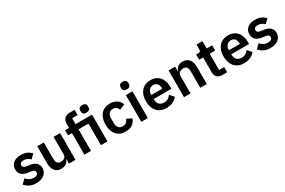

<svg xmlns="http://www.w3.org/2000/svg" viewBox="123 -1991 4827 3248"><g transform="rotate(-30 2536.5 -367.0)"><path d="M245 12Q170 12 119 -13.5Q68 -39 29 -84L107 -160Q136 -127 170.5 -108Q205 -89 250 -89Q296 -89 316.5 -105Q337 -121 337 -149Q337 -172 322.5 -185.5Q308 -199 273 -204L221 -211Q136 -222 91.5 -259.5Q47 -297 47 -369Q47 -407 61 -437.5Q75 -468 101 -489.5Q127 -511 163.5 -522.5Q200 -534 245 -534Q283 -534 312.5 -528.5Q342 -523 366 -512.5Q390 -502 410 -486.5Q430 -471 449 -452L374 -377Q351 -401 319 -417Q287 -433 249 -433Q207 -433 188.5 -418Q170 -403 170 -379Q170 -353 185.5 -339.5Q201 -326 238 -320L291 -313Q460 -289 460 -159Q460 -121 444.5 -89.5Q429 -58 401 -35.5Q373 -13 333.5 -0.5Q294 12 245 12Z M885 -87H880Q873 -67 861.5 -49.5Q850 -32 832.5 -18Q815 -4 790.5 4Q766 12 734 12Q653 12 610 -41Q567 -94 567 -192V-522H695V-205Q695 -151 716 -122.5Q737 -94 783 -94Q802 -94 820.5 -99Q839 -104 853 -114.5Q867 -125 876 -140.5Q885 -156 885 -177V-522H1013V0H885Z M1187 -421H1110V-522H1187V-597Q1187 -666 1223.5 -703Q1260 -740 1331 -740H1422V-638H1315V-522H1637V0H1509V-421H1315V0H1187ZM1573 -598Q1533 -598 1515.5 -616Q1498 -634 1498 -662V-682Q1498 -710 1515.5 -728Q1533 -746 1573 -746Q1612 -746 1630 -728Q1648 -710 1648 -682V-662Q1648 -634 1630 -616Q1612 -598 1573 -598Z M1991 12Q1933 12 1888 -7Q1843 -26 1812.5 -62Q1782 -98 1766 -148.5Q1750 -199 1750 -262Q1750 -325 1766 -375Q1782 -425 1812.5 -460.5Q1843 -496 1888 -515Q1933 -534 1991 -534Q2070 -534 2121.5 -499Q2173 -464 2196 -402L2091 -355Q2082 -388 2057.5 -409.5Q2033 -431 1991 -431Q1937 -431 1910.5 -397Q1884 -363 1884 -308V-213Q1884 -158 1910.5 -124.5Q1937 -91 1991 -91Q2037 -91 2062 -114.5Q2087 -138 2101 -173L2199 -126Q2173 -57 2120 -22.5Q2067 12 1991 12Z M2362 -598Q2322 -598 2304.5 -616Q2287 -634 2287 -662V-682Q2287 -710 2304.5 -728Q2322 -746 2362 -746Q2401 -746 2419 -728Q2437 -710 2437 -682V-662Q2437 -634 2419 -616Q2401 -598 2362 -598ZM2298 -522H2426V0H2298Z M2785 12Q2727 12 2681.5 -7.5Q2636 -27 2604.5 -62.5Q2573 -98 2556 -148.5Q2539 -199 2539 -262Q2539 -324 2555.5 -374Q2572 -424 2603 -459.5Q2634 -495 2679 -514.5Q2724 -534 2781 -534Q2842 -534 2887 -513Q2932 -492 2961 -456Q2990 -420 3004.5 -372.5Q3019 -325 3019 -271V-229H2672V-216Q2672 -159 2704 -124.5Q2736 -90 2799 -90Q2847 -90 2877.5 -110Q2908 -130 2932 -161L3001 -84Q2969 -39 2913.5 -13.5Q2858 12 2785 12ZM2783 -438Q2732 -438 2702 -404Q2672 -370 2672 -316V-308H2886V-317Q2886 -371 2859.5 -404.5Q2833 -438 2783 -438Z M3132 0V-522H3260V-435H3265Q3281 -477 3315.5 -505.5Q3350 -534 3411 -534Q3492 -534 3535 -481Q3578 -428 3578 -330V0H3450V-317Q3450 -373 3430 -401Q3410 -429 3364 -429Q3344 -429 3325.5 -423.5Q3307 -418 3292.5 -407.5Q3278 -397 3269 -381.5Q3260 -366 3260 -345V0Z M3883 0Q3817 0 3782.5 -34.5Q3748 -69 3748 -133V-420H3671V-522H3711Q3740 -522 3750.5 -535.5Q3761 -549 3761 -576V-665H3876V-522H3983V-420H3876V-102H3975V0Z M4301 12Q4243 12 4197.5 -7.5Q4152 -27 4120.5 -62.5Q4089 -98 4072 -148.5Q4055 -199 4055 -262Q4055 -324 4071.5 -374Q4088 -424 4119 -459.5Q4150 -495 4195 -514.5Q4240 -534 4297 -534Q4358 -534 4403 -513Q4448 -492 4477 -456Q4506 -420 4520.5 -372.5Q4535 -325 4535 -271V-229H4188V-216Q4188 -159 4220 -124.5Q4252 -90 4315 -90Q4363 -90 4393.5 -110Q4424 -130 4448 -161L4517 -84Q4485 -39 4429.5 -13.5Q4374 12 4301 12ZM4299 -438Q4248 -438 4218 -404Q4188 -370 4188 -316V-308H4402V-317Q4402 -371 4375.5 -404.5Q4349 -438 4299 -438Z M4819 12Q4744 12 4693 -13.5Q4642 -39 4603 -84L4681 -160Q4710 -127 4744.5 -108Q4779 -89 4824 -89Q4870 -89 4890.5 -105Q4911 -121 4911 -149Q4911 -172 4896.5 -185.5Q4882 -199 4847 -204L4795 -211Q4710 -222 4665.5 -259.5Q4621 -297 4621 -369Q4621 -407 4635 -437.5Q4649 -468 4675 -489.5Q4701 -511 4737.5 -522.5Q4774 -534 4819 -534Q4857 -534 4886.5 -528.5Q4916 -523 4940 -512.5Q4964 -502 4984 -486.5Q5004 -471 5023 -452L4948 -377Q4925 -401 4893 -417Q4861 -433 4823 -433Q4781 -433 4762.5 -418Q4744 -403 4744 -379Q4744 -353 4759.5 -339.5Q4775 -326 4812 -320L4865 -313Q5034 -289 5034 -159Q5034 -121 5018.5 -89.5Q5003 -58 4975 -35.5Q4947 -13 4907.5 -0.5Q4868 12 4819 12Z"/></g></svg>

Font: IBM Plex Sans Thai SemiBold
Style: Regular
Weight: 600
Designer: Mike Abbink, Paul van der Laan, Pieter van Rosmalen, Ben Mitchell, Mark Frömberg
Foundry: Bold Monday
Version: Version 1.1